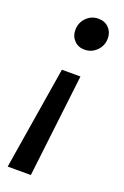

<svg xmlns="http://www.w3.org/2000/svg" viewBox="-138 -540 510 787"><g transform="rotate(20 117.5 -146.5)"><path d="M75 -419Q75 -451 96.5 -473Q118 -495 149 -495Q177 -495 194.5 -477Q212 -459 212 -432Q212 -400 190 -378Q168 -356 137 -356Q110 -356 92.5 -374Q75 -392 75 -419ZM107 202H6L79 -247H160Z"/></g></svg>

Font: FiraGO
Style: Italic
Weight: 400
Italic angle: -8°
Designer: bBox Type GmbH
Foundry: bBox Type GmbH
Version: Version 1.001